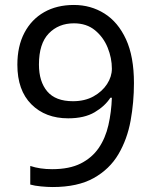

<svg xmlns="http://www.w3.org/2000/svg" viewBox="-20 -744 612 774"><path d="M520 -409Q520 -332 506.5 -257.5Q493 -183 457.5 -122.5Q422 -62 357.5 -26Q293 10 192 10Q172 10 145.5 7.5Q119 5 102 0V-75Q141 -62 190 -62Q260 -62 305.5 -85Q351 -108 378 -147.5Q405 -187 417 -239.5Q429 -292 431 -350H425Q403 -316 361.5 -291.5Q320 -267 255 -267Q163 -267 106.5 -323.5Q50 -380 50 -483Q50 -558 78.5 -612Q107 -666 158 -695Q209 -724 278 -724Q346 -724 401 -689.5Q456 -655 488 -585.5Q520 -516 520 -409ZM278 -650Q216 -650 176.5 -609Q137 -568 137 -484Q137 -415 170.5 -375.5Q204 -336 274 -336Q322 -336 357 -355.5Q392 -375 411.5 -405Q431 -435 431 -467Q431 -510 414 -552Q397 -594 363 -622Q329 -650 278 -650Z"/></svg>

Font: Noto Sans Masaram Gondi
Style: Regular
Weight: 400
Designer: Ek Type & Mukund Gokhale
Foundry: Ek Type
Version: Version 1.004; ttfautohint (v1.8.4.7-5d5b)